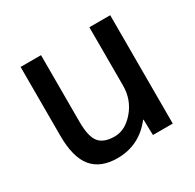

<svg xmlns="http://www.w3.org/2000/svg" viewBox="-122 -654 812 798"><g transform="rotate(-30 284.5 -255.0)"><path d="M402 0 400 -75H398Q332 10 227 10Q147 10 107 -38Q67 -86 67 -190V-520H165V-200Q165 -129 187.5 -101.5Q210 -74 262 -74Q313 -74 355 -123.5Q397 -173 397 -240V-520H497V0Z"/></g></svg>

Font: Mplus 1p Medium
Style: Regular
Weight: 500
Version: Version 1.061